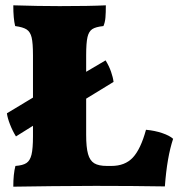

<svg xmlns="http://www.w3.org/2000/svg" viewBox="-20 -699 681 722"><path d="M631 -177Q608 -108 600 2Q482 0 339 0Q268 0 178 1Q88 2 30 3Q30 -45 38 -75Q66 -77 79.5 -86Q93 -95 98.5 -117.5Q104 -140 104 -187V-226L40 -186Q27 -207 17.5 -231.5Q8 -256 6 -273L104 -332V-491Q104 -537 99 -558Q94 -579 80.5 -588Q67 -597 37 -601Q30 -629 30 -679Q125 -676 204 -676Q318 -676 378 -679Q378 -651 376.5 -633Q375 -615 369 -601Q340 -598 327 -589.5Q314 -581 309 -559.5Q304 -538 304 -491V-429L377 -472Q390 -451 397.5 -429.5Q405 -408 407 -391L304 -328V-192Q304 -145 311 -120Q318 -95 334.5 -85Q351 -75 382 -75H399Q450 -75 479.5 -106.5Q509 -138 529 -211Q562 -208 590 -198.5Q618 -189 631 -177Z"/></svg>

Font: Vollkorn SC Black
Style: Regular
Weight: 900
Designer: Friedrich Althausen
Foundry: Friedrich Althausen
Version: Version 4.015